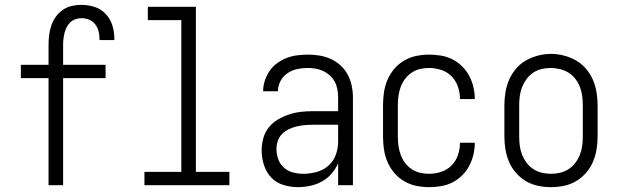

<svg xmlns="http://www.w3.org/2000/svg" viewBox="-20 -763 2540 791"><path d="M180 0V-441H66V-496H180V-579Q180 -599 182.5 -619Q185 -639 191.5 -658Q198 -677 210 -694Q222 -711 239 -722.5Q256 -734 275.5 -738.5Q295 -743 316 -743Q343 -743 369.5 -734.5Q396 -726 415 -706Q434 -686 442.5 -659.5Q451 -633 451 -606Q451 -604 451 -602Q451 -600 451 -598H390Q390 -599 390 -600.5Q390 -602 390 -603Q390 -619 386 -634.5Q382 -650 372 -663Q362 -676 347 -682Q332 -688 316 -688Q303 -688 291 -684Q279 -680 270 -671.5Q261 -663 255 -651.5Q249 -640 246 -628Q243 -616 241.5 -603.5Q240 -591 240 -579V-496H415V-441H240V0Z M575 0V-55H727V-680H589V-735H787V-55H925V0Z M1208 8Q1177 8 1147.5 -1Q1118 -10 1097.5 -31.5Q1077 -53 1067.5 -83Q1058 -113 1058 -143Q1058 -168 1064.5 -192.5Q1071 -217 1086.5 -237Q1102 -257 1124 -270Q1146 -283 1169.5 -291Q1193 -299 1218 -302Q1243 -305 1268 -305H1373V-362Q1373 -378 1370 -394.5Q1367 -411 1359.5 -425.5Q1352 -440 1339.5 -451.5Q1327 -463 1312.5 -470Q1298 -477 1281.5 -480Q1265 -483 1248 -483Q1226 -483 1204.5 -478.5Q1183 -474 1164.5 -461.5Q1146 -449 1135.5 -429Q1125 -409 1125 -387H1064Q1064 -409 1071 -430.5Q1078 -452 1090.5 -470.5Q1103 -489 1121.5 -502.5Q1140 -516 1160.5 -524Q1181 -532 1203.5 -535Q1226 -538 1248 -538Q1273 -538 1297 -534Q1321 -530 1343 -520Q1365 -510 1383 -493.5Q1401 -477 1412.5 -455.5Q1424 -434 1429 -410Q1434 -386 1434 -362V0H1373V-91Q1363 -67 1346 -47.5Q1329 -28 1306.5 -15.5Q1284 -3 1258.5 2.5Q1233 8 1208 8ZM1230 -47Q1257 -47 1284.5 -54.5Q1312 -62 1333 -80.5Q1354 -99 1363.5 -125.5Q1373 -152 1373 -180V-249H1268Q1251 -249 1234.5 -247.5Q1218 -246 1201.5 -242Q1185 -238 1169.5 -230.5Q1154 -223 1142 -211Q1130 -199 1124.5 -182.5Q1119 -166 1119 -149Q1119 -127 1126.5 -106.5Q1134 -86 1150 -72Q1166 -58 1187 -52.5Q1208 -47 1230 -47Z M1747 8Q1721 8 1694.5 2.5Q1668 -3 1645 -16.5Q1622 -30 1604.5 -50.5Q1587 -71 1576.5 -95.5Q1566 -120 1562 -146.5Q1558 -173 1558 -200V-330Q1558 -357 1562 -383.5Q1566 -410 1576.5 -434.5Q1587 -459 1604.5 -479.5Q1622 -500 1645 -513.5Q1668 -527 1694.5 -532.5Q1721 -538 1747 -538Q1772 -538 1796.5 -534Q1821 -530 1843 -519Q1865 -508 1883 -490.5Q1901 -473 1912.5 -451.5Q1924 -430 1930 -405.5Q1936 -381 1936 -356Q1936 -356 1936 -355.5Q1936 -355 1936 -355H1875Q1875 -355 1875 -355.5Q1875 -356 1875 -356Q1875 -381 1866.5 -406Q1858 -431 1840 -449Q1822 -467 1797.5 -475Q1773 -483 1747 -483Q1728 -483 1709.5 -478.5Q1691 -474 1675.5 -463.5Q1660 -453 1648.5 -437.5Q1637 -422 1630.5 -404Q1624 -386 1621.5 -367.5Q1619 -349 1619 -330V-200Q1619 -181 1621.5 -162.5Q1624 -144 1630.5 -126Q1637 -108 1648.5 -92.5Q1660 -77 1675.5 -66.5Q1691 -56 1709.5 -51.5Q1728 -47 1747 -47Q1773 -47 1797.5 -55Q1822 -63 1840 -81Q1858 -99 1866.5 -124Q1875 -149 1875 -174Q1875 -174 1875 -174.5Q1875 -175 1875 -175H1936Q1936 -175 1936 -174.5Q1936 -174 1936 -174Q1936 -149 1930 -124.5Q1924 -100 1912.5 -78.5Q1901 -57 1883 -39.5Q1865 -22 1843 -11Q1821 0 1796.5 4Q1772 8 1747 8Z M2250 8Q2223 8 2196.5 2.5Q2170 -3 2147 -16.5Q2124 -30 2106 -50.5Q2088 -71 2077.5 -95.5Q2067 -120 2062.5 -146.5Q2058 -173 2058 -200V-330Q2058 -357 2062.5 -383.5Q2067 -410 2077.5 -434.5Q2088 -459 2106 -480Q2124 -501 2147 -514Q2170 -527 2196.5 -534Q2223 -541 2250 -541Q2277 -541 2303.5 -534Q2330 -527 2353 -514Q2376 -501 2394 -480Q2412 -459 2422.5 -434.5Q2433 -410 2437.5 -383.5Q2442 -357 2442 -330V-200Q2442 -173 2437.5 -146.5Q2433 -120 2422.5 -95.5Q2412 -71 2394 -50.5Q2376 -30 2353 -16.5Q2330 -3 2303.5 2.5Q2277 8 2250 8ZM2250 -47Q2269 -47 2288 -51.5Q2307 -56 2323 -66.5Q2339 -77 2350.5 -92.5Q2362 -108 2369 -125.5Q2376 -143 2378.5 -162Q2381 -181 2381 -200V-330Q2381 -349 2378.5 -368Q2376 -387 2369 -405Q2362 -423 2350 -438.5Q2338 -454 2321.5 -464Q2305 -474 2286 -478.5Q2267 -483 2248 -483Q2229 -483 2210.5 -478.5Q2192 -474 2176.5 -463.5Q2161 -453 2149.5 -437.5Q2138 -422 2131 -404.5Q2124 -387 2121.5 -368Q2119 -349 2119 -330V-200Q2119 -181 2121.5 -162Q2124 -143 2131 -125.5Q2138 -108 2149.5 -92.5Q2161 -77 2177 -66.5Q2193 -56 2212 -51.5Q2231 -47 2250 -47Z"/></svg>

Font: Iosevka Term Light
Style: Regular
Weight: 300
Monospace: yes
Designer: Belleve Invis
Foundry: Belleve Invis
Version: Version 9.0.1; ttfautohint (v1.8.3)